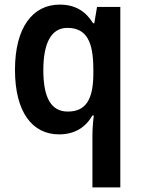

<svg xmlns="http://www.w3.org/2000/svg" viewBox="-20 -573 615 833"><path d="M381 16V240H502V-543H401L389 -472H384C353 -522 309 -553 239 -553C122 -553 45 -454 45 -270C45 -87 120 10 236 10C306 10 352 -22 381 -72H387C383 -40 381 -8 381 16ZM274 -89C202 -89 168 -149 168 -268C168 -386 202 -452 272 -452C356 -452 385 -392 385 -271V-250C384 -142 353 -89 274 -89Z"/></svg>

Font: Noto Sans Arabic SemCond SemBd
Style: Regular
Weight: 600
Width: 4
Designer: Monotype Design Team, Nadine Chahine, Nizar Qandah and Khaled Hosny
Foundry: Monotype Imaging Inc.
Version: Version 2.012